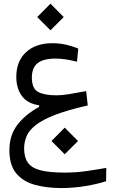

<svg xmlns="http://www.w3.org/2000/svg" viewBox="-20 -690 626 1018"><path d="M306.6 307.1Q226.1 307.1 163.6 289.6Q101.1 272 65.4 228.3Q29.8 184.6 29.8 106.4Q29.8 27.3 72.3 -28.3Q114.7 -84 187.5 -123V-131.8Q125.5 -140.6 95.9 -181.2Q66.4 -221.7 66.4 -282.2Q66.4 -365.2 117.9 -413.1Q169.4 -460.9 256.8 -460.9Q295.9 -460.9 329.8 -453.1Q363.8 -445.3 395 -432.6L388.2 -362.8Q358.9 -370.1 331.1 -374.8Q303.2 -379.4 274.4 -379.4Q210.9 -379.4 179.9 -355.5Q148.9 -331.5 148.9 -278.8Q148.9 -220.2 182.4 -202.4Q215.8 -184.6 280.8 -184.6Q309.6 -184.6 348.1 -191.2Q386.7 -197.8 437 -207L445.3 -130.9Q339.4 -106.9 272.9 -81.3Q206.5 -55.7 170.7 -27.8Q134.8 0 121.3 31.2Q107.9 62.5 107.9 97.2Q107.9 143.6 127.4 171.9Q147 200.2 193.8 212.6Q240.7 225.1 322.8 225.1Q383.8 225.1 439.2 217Q494.6 209 543.5 200.2L542.5 271Q495.6 286.1 432.1 296.6Q368.7 307.1 306.6 307.1ZM247.6 -529.3 177.2 -599.6 247.6 -670.4 317.9 -599.6ZM323.2 127.9 252.9 57.6 323.2 -13.2 393.6 57.6Z"/></svg>

Font: CaskaydiaMono NF SemiLight
Style: Regular
Weight: 350
Designer: Aaron Bell
Foundry: Saja Typeworks
Version: Version 2111.001; ttfautohint (v1.8.4);Nerd Fonts 3.1.1